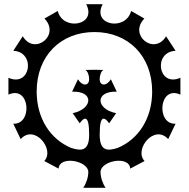

<svg xmlns="http://www.w3.org/2000/svg" viewBox="-20 -788 896 911"><path d="M836 -419C730 -372 705 -542 813 -547L768 -616C713 -523 588 -621 665 -700L602 -736C578 -639 414 -667 467 -768H389C442 -667 278 -639 254 -736L191 -700C268 -621 143 -523 88 -616L43 -547C151 -542 126 -372 20 -419V-339C123 -386 136 -196 43 -201L78 -128C144 -201 242 -78 190 -24L258 12C263 -52 399 -25 399 28C399 53 389 83 375 103H481C467 83 457 53 457 28C457 -25 593 -52 598 12L666 -24C614 -78 712 -201 778 -128L813 -201C720 -196 733 -386 836 -339ZM538 -86C498 -74 453 -64 453 -148C453 -201 459 -225 472 -225C479 -225 487 -218 498 -203L531 -251C482 -261 457 -287 457 -311C457 -334 482 -355 534 -353L506 -412C496 -395 483 -387 472 -387C461 -387 453 -396 453 -413C453 -430 460 -451 471 -456L428 -457L385 -456C396 -451 403 -430 403 -413C403 -396 395 -387 384 -387C373 -387 360 -395 350 -412L322 -353C374 -355 399 -335 399 -312C399 -288 373 -261 325 -251L358 -203C369 -218 377 -225 384 -225C397 -225 403 -200 403 -148C403 -64 358 -74 318 -86C219 -127 154 -226 154 -354C154 -523 268 -636 428 -636C588 -636 702 -523 702 -354C702 -226 637 -127 538 -86Z"/></svg>

Font: Malebolge Adversarial
Style: Regular
Weight: 400
Designer: Ariel Martín Pérez
Foundry: Tunera Type Foundry
Version: Version 0.007;hotconv 1.0.109;makeotfexe 2.5.65596